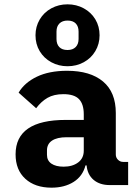

<svg xmlns="http://www.w3.org/2000/svg" viewBox="-20 -855 640 887"><path d="M487 0Q441 0 412.5 -24Q384 -48 380 -91H375Q362 -41 320 -14.5Q278 12 218 12Q142 12 97 -29Q52 -70 52 -142Q52 -301 284 -301H367V-327Q367 -374 345 -397Q323 -420 273 -420Q229 -420 199.5 -403Q170 -386 147 -355L66 -427Q93 -473 150 -500.5Q207 -528 290 -528Q397 -528 456 -478.5Q515 -429 515 -333V-141Q515 -127 525 -117Q535 -107 549 -107H572V0ZM367 -159V-221H288Q244 -221 220.5 -205.5Q197 -190 197 -160V-140Q197 -113 217.5 -99Q238 -85 274 -85Q315 -85 341 -104.5Q367 -124 367 -159ZM144 -692Q144 -732 163.5 -765Q183 -798 217 -816.5Q251 -835 292 -835Q333 -835 367 -816.5Q401 -798 420.5 -765.5Q440 -733 440 -692Q440 -652 420.5 -619Q401 -586 367 -567.5Q333 -549 292 -549Q251 -549 217 -567.5Q183 -586 163.5 -618.5Q144 -651 144 -692ZM343 -675V-709Q343 -733 330 -746.5Q317 -760 292 -760Q268 -760 254.5 -746.5Q241 -733 241 -709V-675Q241 -651 254 -637.5Q267 -624 292 -624Q316 -624 329.5 -637.5Q343 -651 343 -675Z"/></svg>

Font: iA Writer Quattro V
Style: Regular
Weight: 400
Designer: Mike Abbink, Paul van der Laan, Pieter van Rosmalen, Oliver Reichenstein
Foundry: Information Architects Inc.
Version: Version 2.000